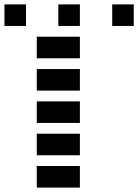

<svg xmlns="http://www.w3.org/2000/svg" viewBox="-69 -850 626 870"><path d="M97.7 -585.9V-683.6H293V-585.9ZM97.7 0V-97.7H293V0ZM97.7 -146.5V-244.1H293V-146.5ZM97.7 -293V-390.6H293V-293ZM97.7 -439.5V-537.1H293V-439.5ZM48.8 -732.4H-48.8V-830.1H48.8ZM293 -732.4H195.3V-830.1H293ZM537.1 -732.4H439.5V-830.1H537.1Z"/></svg>

Font: Trigram
Style: Regular
Weight: 400
Designer: GGBotNet
Foundry: GGBotNet
Version: 1.05